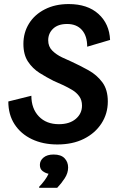

<svg xmlns="http://www.w3.org/2000/svg" viewBox="-20 -682 586 923"><path d="M255.8 12.5Q186.7 12.5 133.3 -12.9Q80 -38.3 50 -84.6Q20 -130.8 20 -194.2L130.8 -221.7Q130.8 -160 166.7 -122.5Q202.5 -85 263.3 -85Q314.2 -85 344.2 -110.4Q374.2 -135.8 374.2 -174.2Q374.2 -200.8 360.8 -219.2Q347.5 -237.5 327.1 -249.6Q306.7 -261.7 285.8 -271.7L237.5 -293.3Q204.2 -310 170.4 -331.2Q136.7 -352.5 114.6 -385.8Q92.5 -419.2 92.5 -470.8Q92.5 -525 119.2 -568.3Q145.8 -611.7 195.4 -637.1Q245 -662.5 310 -662.5Q400.8 -662.5 453.3 -615Q505.8 -567.5 509.2 -490L399.2 -457.5Q399.2 -509.2 373.8 -537.9Q348.3 -566.7 302.5 -566.7Q259.2 -566.7 235.4 -544.2Q211.7 -521.7 211.7 -488.3Q211.7 -458.3 231.2 -438.8Q250.8 -419.2 279.2 -405.8L323.3 -385.8Q365 -366.7 405.4 -344.2Q445.8 -321.7 472.1 -286.2Q498.3 -250.8 498.3 -194.2Q498.3 -135.8 467.9 -88.8Q437.5 -41.7 383.3 -14.6Q329.2 12.5 255.8 12.5ZM168.3 220.8V215.8Q180.8 203.3 194.2 185.4Q207.5 167.5 213.3 153.3Q199.2 150.8 185.4 140.8Q171.7 130.8 171.7 110.8Q171.7 90 189.2 75.4Q206.7 60.8 237.5 60.8Q273.3 60.8 290.4 78.8Q307.5 96.7 307.5 123.3Q307.5 150 291.2 175Q275 200 255 220.8Z"/></svg>

Font: Familjen Grotesk SemiBold
Style: Italic
Weight: 600
Italic angle: -9.46201°
Designer: Anders Wikstroem, Jonas Baeckman, Matilda Gysing, Kristian Moeller
Foundry: Familjen STHLM AB
Version: Version 2.002